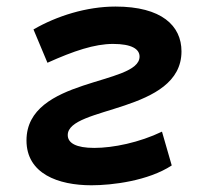

<svg xmlns="http://www.w3.org/2000/svg" viewBox="-20 -547 626 577"><path d="M254.9 9.8C316.9 9.8 425.3 -3.4 496.1 -49.8L466.8 -151.4C398.9 -118.7 320.3 -102.5 263.2 -102.5C208.5 -102.5 183.6 -117.2 183.6 -141.1C183.6 -228.5 525.4 -207 525.4 -392.6C525.4 -469.7 465.8 -527.3 327.1 -527.3C240.2 -527.3 150.4 -499 80.6 -458.5L122.6 -358.4C201.7 -394 264.2 -415 319.8 -415C376 -415 399.4 -399.4 399.4 -377C399.4 -290 59.6 -314.9 59.6 -125C59.6 -24.9 154.8 9.8 254.9 9.8Z"/></svg>

Font: Cascadia Mono PL SemiBold
Style: Italic
Weight: 600
Italic angle: -10°
Monospace: yes
Designer: Aaron Bell
Foundry: Saja Typeworks
Version: Version 2404.023